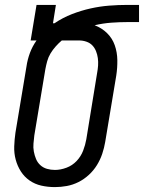

<svg xmlns="http://www.w3.org/2000/svg" viewBox="-20 -755 587 783"><path d="M204 8Q175 8 148.5 2Q122 -4 100.5 -19Q79 -34 65 -56Q51 -78 44 -104Q37 -130 38 -158Q39 -186 43 -214L88 -484Q92 -512 102 -539Q112 -566 129 -590H105L129 -735H208L196 -660H202Q236 -683 273.5 -697.5Q311 -712 349 -720.5Q387 -729 425 -732Q463 -735 501 -735H547V-665H502Q468 -665 434 -662.5Q400 -660 366 -652Q395 -641 416.5 -620Q438 -599 448 -570.5Q458 -542 458.5 -510Q459 -478 454 -446L409 -176Q405 -152 397 -128Q389 -104 375.5 -82Q362 -60 342.5 -42Q323 -24 300 -12.5Q277 -1 252.5 3.5Q228 8 204 8ZM204 -62Q227 -62 251 -71Q275 -80 292.5 -98.5Q310 -117 319 -140.5Q328 -164 332 -187L376 -457Q379 -473 380 -488Q381 -503 379 -518Q377 -533 371.5 -546.5Q366 -560 356.5 -570Q347 -580 332.5 -585Q318 -590 303 -590H232Q219 -579 207 -565.5Q195 -552 186 -537Q177 -522 172.5 -505.5Q168 -489 165 -473L120 -203Q118 -186 116.5 -169.5Q115 -153 118 -137Q121 -121 127 -106.5Q133 -92 144.5 -81.5Q156 -71 171.5 -66.5Q187 -62 204 -62Z"/></svg>

Font: Iosevka Oblique
Style: Regular
Weight: 400
Italic angle: -9°
Monospace: yes
Designer: Belleve Invis
Foundry: Belleve Invis
Version: Version 32.5.0; ttfautohint (v1.8.4)